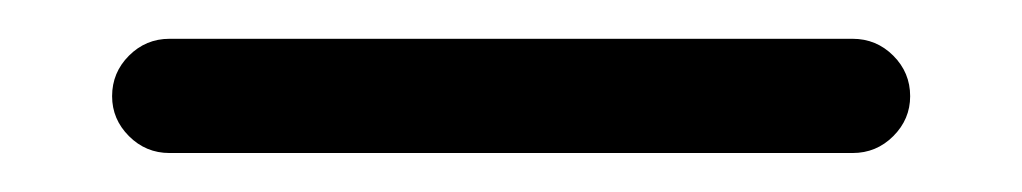

<svg xmlns="http://www.w3.org/2000/svg" viewBox="-20 -20 527 99"><path d="M449.3 29.6Q449.3 41.5 440.6 50.2Q431.9 58.9 419.6 58.9H67.4Q55.2 58.9 46.5 50.2Q37.8 41.5 37.8 29.6Q37.8 17.4 46.5 8.7Q55.2 0 67.4 0H419.6Q431.9 0 440.6 8.7Q449.3 17.4 449.3 29.6Z"/></svg>

Font: 26F Galaxy Sans Medium
Style: Regular
Weight: 500
Designer: C₂₉H₂₅N₃O₅
Version: Version 1.100